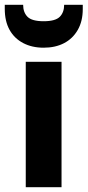

<svg xmlns="http://www.w3.org/2000/svg" viewBox="-39 -785 367 805"><path d="M69 0V-526H219V0ZM144 -585Q95 -585 58 -604.5Q21 -624 1 -660Q-19 -696 -19 -748V-765H58Q58 -733 76.5 -714.5Q95 -696 144 -696Q193 -696 211.5 -714.5Q230 -733 230 -765H308V-747Q308 -696 287 -659.5Q266 -623 229.5 -604Q193 -585 144 -585Z"/></svg>

Font: DM Sans 9pt Black
Style: Regular
Weight: 900
Version: Version 4.004;gftools[0.9.30]